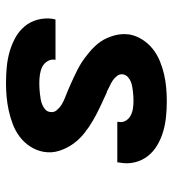

<svg xmlns="http://www.w3.org/2000/svg" viewBox="12 -580 576 640"><g transform="rotate(90 300.0 -260.0)"><path d="M257 8Q230 8 203.5 5.5Q177 3 152.5 -4Q128 -11 106 -23Q84 -35 68 -54Q52 -73 45.5 -98Q39 -123 43 -149Q44 -151 44 -153Q44 -155 45 -157H180Q179 -156 179 -155.5Q179 -155 179 -155Q177 -141 184.5 -129.5Q192 -118 203.5 -112.5Q215 -107 229 -105Q243 -103 257 -103Q265 -103 274 -103.5Q283 -104 292 -105Q301 -106 310 -107.5Q319 -109 328 -112.5Q337 -116 344.5 -122.5Q352 -129 353 -138Q356 -151 347.5 -161Q339 -171 328.5 -177.5Q318 -184 306 -188.5Q294 -193 282.5 -198Q271 -203 259.5 -208Q248 -213 236.5 -218.5Q225 -224 214 -229.5Q203 -235 192.5 -241.5Q182 -248 172 -255.5Q162 -263 152.5 -271Q143 -279 134.5 -288Q126 -297 119 -307Q112 -317 107 -328.5Q102 -340 98.5 -352Q95 -364 94 -377Q93 -390 95 -404Q99 -426 112 -446.5Q125 -467 143.5 -481.5Q162 -496 184 -505Q206 -514 228 -519Q250 -524 272.5 -526Q295 -528 317 -528Q343 -528 368.5 -525.5Q394 -523 418 -516Q442 -509 463.5 -496.5Q485 -484 500 -465Q515 -446 521 -421.5Q527 -397 522 -371Q522 -369 521.5 -367Q521 -365 521 -363H386Q386 -364 386 -364.5Q386 -365 386 -366Q389 -379 383 -390Q377 -401 366 -407Q355 -413 342.5 -415Q330 -417 317 -417Q309 -417 300.5 -416.5Q292 -416 284 -415Q276 -414 267.5 -412.5Q259 -411 251 -407.5Q243 -404 236.5 -398Q230 -392 228 -383Q226 -372 232.5 -363Q239 -354 248 -348Q257 -342 267 -337.5Q277 -333 286 -328H288Q312 -317 335.5 -306Q359 -295 381.5 -282Q404 -269 424 -253Q444 -237 459 -216.5Q474 -196 482.5 -170Q491 -144 486 -117Q482 -94 468.5 -73Q455 -52 435.5 -37.5Q416 -23 393.5 -14.5Q371 -6 348 -1Q325 4 302 6Q279 8 257 8Z"/></g></svg>

Font: Iosevka SS04 Hv Ex Obl
Style: Regular
Weight: 900
Width: 7
Italic angle: -9°
Monospace: yes
Designer: Belleve Invis
Foundry: Belleve Invis
Version: Version 19.0.0; ttfautohint (v1.8.4)